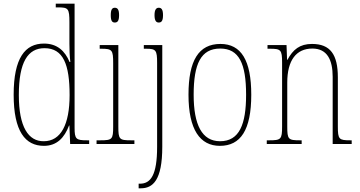

<svg xmlns="http://www.w3.org/2000/svg" viewBox="-20 -780 1950 1040"><path d="M218 10C288 10 329 -34 354 -100H356L360 0H463V-20H452C392 -20 384 -26 384 -88V-760H282V-740H293C350 -740 356 -735 356 -658V-544C356 -511 357 -477 361 -444H357C332 -504 290 -544 218 -544C116 -544 54 -466 54 -267C54 -68 117 10 218 10ZM217 -15C134 -14 82 -92 82 -265C82 -444 131 -519 221 -519C323 -519 357 -430 357 -265C357 -106 310 -15 217 -15Z M602 -658C616 -658 625 -666 625 -698C625 -729 616 -738 602 -738C588 -738 580 -729 580 -698C580 -666 588 -658 602 -658ZM503 0H708V-20H690C626 -20 621 -25 621 -95V-536H520V-516H529C588 -516 593 -509 593 -437V-95C593 -25 588 -20 523 -20H503Z M840 -658C854 -658 863 -666 863 -698C863 -729 854 -738 840 -738C827 -738 817 -729 817 -698C817 -666 827 -658 840 -658ZM731 240H742C808 240 859 197 859 15V-536H759V-516H772C825 -516 831 -508 831 -439V16C831 169 796 215 738 215H731Z M1171 10C1283 10 1341 -75 1341 -267C1341 -452 1287 -542 1174 -542C1056 -542 1001 -452 1001 -267C1001 -77 1064 10 1171 10ZM1172 -15C1074 -15 1029 -104 1029 -267C1029 -434 1068 -517 1173 -517C1275 -517 1313 -435 1313 -267C1313 -107 1277 -15 1172 -15Z M1425 0H1614V-20H1605C1541 -20 1536 -25 1536 -95V-333C1536 -454 1585 -517 1672 -517C1752 -517 1782 -456 1782 -364V0H1885V-20H1878C1816 -20 1810 -25 1810 -95V-361C1810 -485 1769 -542 1670 -542C1604 -542 1567 -512 1537 -456H1535L1532 -536H1429V-516H1441C1501 -516 1508 -511 1508 -441V-95C1508 -25 1502 -20 1438 -20H1425Z"/></svg>

Font: Noto Serif Myanmar Condensed Thin
Style: Regular
Weight: 100
Width: 3
Designer: Ben Mitchell and the Monotype Design Team
Foundry: Monotype Imaging Inc.
Version: Version 2.106